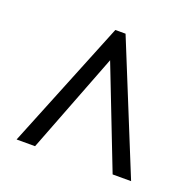

<svg xmlns="http://www.w3.org/2000/svg" viewBox="-89 -806 644 635"><g transform="rotate(20 233.0 -488.0)"><path d="M31 -262H96L232 -614L369 -262H434L250 -714H214Z"/></g></svg>

Font: Noto Serif Devanagari Condensed SemiBold
Style: Regular
Weight: 600
Width: 3
Designer: Universal Thirst, Indian Type Foundry and the Monotype Design Team
Foundry: Monotype Imaging Inc.
Version: Version 2.004